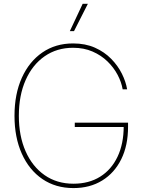

<svg xmlns="http://www.w3.org/2000/svg" viewBox="-20 -960 744 989"><path d="M358.4 8.8Q266.6 8.8 198.2 -37.8Q129.9 -84.5 92.3 -168.5Q54.7 -252.4 54.7 -363.3Q54.7 -475.6 92.5 -559.3Q130.4 -643.1 198.2 -689.7Q266.1 -736.3 356.4 -736.3Q419.9 -736.3 469 -714.4Q518.1 -692.4 552.7 -657Q587.4 -621.6 607.9 -580.3Q628.4 -539.1 634.8 -500H611.8Q605.5 -537.1 585.7 -574.7Q565.9 -612.3 533.4 -643.8Q501 -675.3 456.5 -694.6Q412.1 -713.9 356.4 -713.9Q272.9 -713.9 210 -670.2Q147 -626.5 112.1 -547.6Q77.1 -468.8 77.1 -363.3Q77.1 -259.8 111.8 -180.9Q146.5 -102.1 209.7 -57.9Q272.9 -13.7 358.4 -13.7Q438 -13.7 495.8 -49.8Q553.7 -85.9 585.4 -152.6Q617.2 -219.2 617.2 -310.5L627 -305.7H365.2V-328.1H639.6V-306.6Q639.6 -210.9 604.7 -140.1Q569.8 -69.3 506.6 -30.3Q443.4 8.8 358.4 8.8ZM339.8 -799.8 405.8 -940.4H432.6L361.3 -799.8Z"/></svg>

Font: Inter 24pt Thin
Style: Regular
Weight: 250
Designer: Rasmus Andersson
Foundry: rsms
Version: Version 4.001;git-66647c0bb